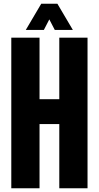

<svg xmlns="http://www.w3.org/2000/svg" viewBox="-20 -1000 525 1020"><path d="M40 0V-800H190V-473H295V-800H445V0H295V-341H190V0ZM117 -841 199 -980H285L367 -841H271L242 -897L213 -841Z"/></svg>

Font: Big Shoulders Display Thin Black
Style: Regular
Weight: 900
Version: Version 2.002